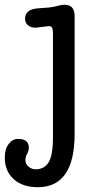

<svg xmlns="http://www.w3.org/2000/svg" viewBox="-55 -529 408 796"><path d="M254.4 25.9Q254.4 247.1 101.6 247.1Q38.1 247.1 1.5 213.4Q-35.2 179.7 -35.2 124.5Q-35.2 88.9 -19 67.9Q-2.9 46.9 19.5 46.9Q64.5 46.9 64.5 83Q64.5 96.7 57.4 108.6Q50.3 120.6 50.3 135.5Q50.3 150.4 63.2 161.6Q76.2 172.9 92.8 172.9Q128.9 172.9 146.7 143.8Q164.6 114.7 164.6 38.6V-391.6Q164.6 -420.9 148.9 -420.9L92.8 -414.1Q73.2 -414.1 61 -424.3Q48.8 -434.6 48.8 -452.4Q48.8 -470.2 62.7 -481.9Q76.7 -493.7 113.8 -495.4Q150.9 -497.1 167.5 -500.7Q184.1 -504.4 192.9 -506.8Q201.7 -509.3 212.4 -509.3Q254.4 -509.3 254.4 -462.4Z"/></svg>

Font: Oldenburg
Style: Regular
Weight: 400
Designer: Nicole Fally
Foundry: Nicole Fally
Version: Version 1.001